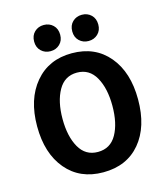

<svg xmlns="http://www.w3.org/2000/svg" viewBox="-133 -1018 987 1139"><g transform="rotate(-15 360.0 -448.0)"><path d="M670 -345Q670 -177 587.5 -78.5Q505 20 360 20Q217 20 133.5 -79Q50 -178 50 -345Q50 -511 134 -611Q218 -711 360 -711Q503 -711 586.5 -611.5Q670 -512 670 -345ZM513 -348Q513 -455 474.5 -523.5Q436 -592 360 -592Q284 -592 245.5 -523.5Q207 -455 207 -348Q207 -241 245.5 -173Q284 -105 360 -105Q437 -105 475 -172.5Q513 -240 513 -348ZM323 -835Q323 -799 300 -777Q277 -755 243 -755Q209 -755 186 -777Q163 -799 163 -835Q163 -872 186 -894Q209 -916 243 -916Q277 -916 300 -894Q323 -872 323 -835ZM557 -835Q557 -799 534 -777Q511 -755 477 -755Q443 -755 420 -777Q397 -799 397 -835Q397 -872 420 -894Q443 -916 477 -916Q511 -916 534 -894Q557 -872 557 -835Z"/></g></svg>

Font: Repo
Style: Bold
Weight: 700
Designer: Stefan Peev
Foundry: Context Ltd
Version: Version 001.000